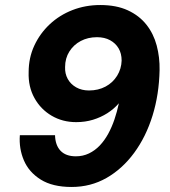

<svg xmlns="http://www.w3.org/2000/svg" viewBox="-20 -732 676 764"><path d="M265 12Q189 12 142 -17.5Q95 -47 75 -94Q55 -141 59 -194H199Q200 -154 221 -132Q242 -110 282 -110Q310 -110 334 -121.5Q358 -133 377 -153Q396 -173 410.5 -199.5Q425 -226 435.5 -257Q446 -288 453 -321Q433 -298 407 -281.5Q381 -265 350 -255.5Q319 -246 283 -246Q229 -246 185.5 -271.5Q142 -297 117 -342Q92 -387 94 -445Q94 -502 116.5 -550.5Q139 -599 178 -635.5Q217 -672 268.5 -692Q320 -712 379 -712Q443 -712 488.5 -691Q534 -670 562.5 -634Q591 -598 603.5 -551Q616 -504 615 -453Q613 -356 587 -272Q561 -188 514 -124Q467 -60 404 -24Q341 12 265 12ZM334 -372Q371 -372 400 -387.5Q429 -403 446 -430.5Q463 -458 464 -491Q464 -519 452 -539.5Q440 -560 418 -572Q396 -584 366 -584Q330 -584 301.5 -569Q273 -554 256 -527Q239 -500 239 -465Q238 -439 249.5 -418Q261 -397 283 -384.5Q305 -372 334 -372Z"/></svg>

Font: DM Sans 20pt Black
Style: Italic
Weight: 900
Italic angle: -10°
Version: Version 4.004;gftools[0.9.30]